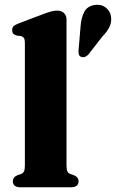

<svg xmlns="http://www.w3.org/2000/svg" viewBox="-20 -794 491 814"><path d="M262 -710.5V-93.5Q262 -75 265.8 -67.2Q269.5 -59.5 278 -56.5L292.5 -51.5Q313 -43.5 313 -25.5Q313 0 280 0H67.5Q34.5 0 34.5 -25.5Q34.5 -43 54.5 -51.5L70 -56.5Q78 -60 81.8 -67.5Q85.5 -75 85.5 -93V-612Q85.5 -626.5 81.5 -632.5Q77.5 -638.5 68.5 -641L50 -643.5Q31.5 -648.5 31.5 -666Q31.5 -676.5 37.2 -682.5Q43 -688.5 58.5 -694.5L160 -733Q183.5 -742 197.2 -745.5Q211 -749 221 -749Q241.5 -749 251.8 -738.2Q262 -727.5 262 -710.5ZM321.5 -681Q324 -718 336.8 -742.8Q349.5 -767.5 379.5 -772.5Q407 -777.5 426.8 -763Q446.5 -748.5 450 -727Q454.5 -703 445.2 -682.2Q436 -661.5 413.5 -638.5L353.5 -561.5Q338.5 -547 323 -553.5Q315.5 -557 314 -564.5Q312.5 -572 313 -580.5Z"/></svg>

Font: Fraunces 9pt
Style: Bold
Weight: 700
Version: Version 1.000;[b76b70a41]